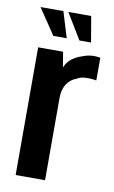

<svg xmlns="http://www.w3.org/2000/svg" viewBox="-77 -691 436 733"><g transform="rotate(10 140.5 -324.0)"><path d="M37.4 0V-495H134.1L143.9 -435.8Q152.8 -458.2 170.9 -471.4Q189 -484.6 209.1 -490.4Q241.6 -504 278 -497V-409.1Q276.1 -409.8 262.6 -411.3Q249.1 -412.8 232.1 -411.6Q215 -410.4 203 -402.6Q178 -393.7 164.7 -372Q151.4 -350.3 151.4 -318.8V0ZM233 -548.1H188L127.5 -648H216.1ZM138.8 -548.1H87L19.6 -648H108.3Z"/></g></svg>

Font: Alumni Sans SC Thin
Style: Regular
Weight: 100
Designer: Robert E. Leuschke
Foundry: Robert E. Leuschke
Version: Version 1.018